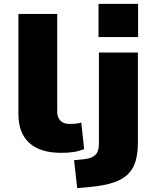

<svg xmlns="http://www.w3.org/2000/svg" viewBox="-20 -777 796 990"><path d="M295 11Q186 11 130.5 -40.5Q75 -92 75 -188V-705H275V-203Q275 -182 282.5 -167.5Q290 -153 304 -145.5Q318 -138 340 -138Q357 -138 371.5 -139.5Q386 -141 399 -145L414 -8Q385 3 358.5 7Q332 11 295 11ZM488 -586V-757H692V-586ZM378 193 362 49 420 43Q454 39 472 21.5Q490 4 490 -35V-506H691V-42Q691 9 680.5 49Q670 89 643.5 117.5Q617 146 568.5 163Q520 180 444 187Z"/></svg>

Font: Nunito Sans 7pt SemiExpanded Black
Style: Regular
Weight: 900
Width: 6
Designer: Vernon Adams
Foundry: Vernon Adams
Version: Version 3.101;gftools[0.9.27]